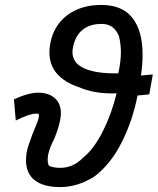

<svg xmlns="http://www.w3.org/2000/svg" viewBox="-20 -752 640 779"><path d="M85.5 -102Q85.5 -120 89 -137.5Q91 -152 112 -208.5Q124 -237 130 -252.2Q136 -267.5 137.5 -277.5L138 -284.5Q138 -289 135.8 -290Q133.5 -291 126.5 -291Q100 -291 44 -263L36.5 -349Q65.5 -362.5 90.8 -369.2Q116 -376 134 -376Q177 -376 202 -354Q227 -332 227 -293.5Q227 -281 225 -270.5Q220 -238.5 201 -190.5Q180.5 -151.5 175 -122.5Q173.5 -113 173.5 -104Q173.5 -89.5 178.5 -79.5Q195.5 -71 224.5 -71Q277 -71 317.5 -112.5Q361.5 -148 397.8 -220.5Q434 -293 453 -373.5Q446.5 -373 434 -373Q357.5 -373 301 -398Q242 -417.5 211.2 -453Q180.5 -488.5 180.5 -539.5Q180.5 -555.5 183.5 -572.5Q192 -622 220 -658Q248 -694 292 -713Q336 -732 391 -732Q476 -732 517.2 -679.5Q558.5 -627 558.5 -530.5Q558.5 -489.5 552 -445.5L600 -450L585.5 -369L538 -364.5Q518 -261.5 473 -173Q428 -84.5 362.5 -35.5Q295 7 224 7Q156 7 120.8 -20.8Q85.5 -48.5 85.5 -102ZM470.5 -541Q470.5 -574 462.5 -606Q451.5 -631.5 434.2 -643.2Q417 -655 392.5 -655Q343.5 -655 313.8 -630Q284 -605 275.5 -556.5Q274 -548.5 274 -541Q274 -495 323.5 -473.8Q373 -452.5 460 -454.5Q470.5 -502 470.5 -541Z"/></svg>

Font: JuliaMono
Style: Bold Italic
Weight: 700
Italic angle: -9°
Monospace: yes
Designer: cormullion
Foundry: corm
Version: Version 0.057; ttfautohint (v1.8.4)